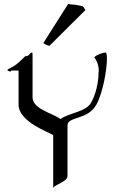

<svg xmlns="http://www.w3.org/2000/svg" viewBox="-20 -904 560 939"><path d="M222.2 -680.2 397.9 -855 385.7 -873C378.9 -875 364.7 -877.9 350.1 -880.4L329.1 -882.3C321.8 -883.3 315.9 -884.3 313 -884.3L191.9 -693.4C206.1 -683.1 214.8 -681.2 222.2 -680.2ZM502.9 -617.2C502.9 -640.1 500 -647 496.1 -647C483.9 -647 441.9 -632.8 441.9 -622.1C448.2 -615.2 467.8 -582 461.9 -546.9C461.9 -500 448.2 -440.9 424.8 -400.9C398.9 -356 316.9 -352.1 275.9 -321.8C232.9 -353 139.2 -370.1 139.2 -429.2V-627.9C139.2 -642.1 139.2 -647 136.2 -647C129.9 -647 124 -638.2 120.1 -633.8C113.8 -628.9 103 -628.9 103 -628.9C103 -628.9 83 -607.9 62 -590.8C44.9 -576.2 16.1 -565.9 16.1 -562C16.1 -558.1 26.9 -554.2 29.8 -554.2C34.2 -554.2 35.2 -559.1 35.2 -559.1H70.8V-392.1C70.8 -308.1 219.2 -257.8 240.2 -243.2V15.1C251 -3.9 310.1 -15.1 310.1 -43V-291C310.1 -335 408.2 -316.9 450.2 -390.1C483.9 -451.2 502.9 -563 502.9 -617.2Z"/></svg>

Font: Pierce
Style: Roman
Weight: 500
Version: Version 0.2.0